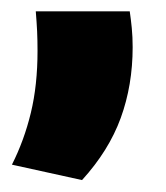

<svg xmlns="http://www.w3.org/2000/svg" viewBox="-20 -192 285 330"><path d="M41.5 -172.5H203Q205 -159 206.5 -143.8Q208 -128.5 208 -111Q208 -45.5 187.5 10.8Q167 67 121 117.5L0.5 91Q21.5 49.5 33 2Q44.5 -45.5 44.5 -104.5Q44.5 -122.5 43.8 -138.2Q43 -154 41.5 -172.5Z"/></svg>

Font: Anek Kannada ExtraBold
Style: Regular
Weight: 800
Version: Version 1.003